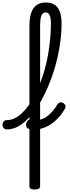

<svg xmlns="http://www.w3.org/2000/svg" viewBox="-114 -1025 567 1546"><path d="M165 501Q143 501 133 494.5Q123 488 123 475V-815Q123 -879 137 -921Q151 -963 180.5 -984Q210 -1005 254 -1005Q319 -1005 350.5 -963Q382 -921 382 -835Q382 -773 374 -707Q366 -641 352 -575.5Q338 -510 317.5 -447Q297 -384 272 -325Q247 -266 217.5 -214Q188 -162 155.5 -120Q123 -78 88 -47Q53 -16 16.5 0.5Q-20 17 -57 17Q-76 17 -85 5.5Q-94 -6 -94 -20.5Q-94 -35 -85 -46.5Q-76 -58 -57 -58Q-27 -58 2 -71.5Q31 -85 59.5 -111Q88 -137 114 -173Q140 -209 163.5 -254Q187 -299 207.5 -351Q228 -403 244.5 -460.5Q261 -518 272 -580Q283 -642 289.5 -706.5Q296 -771 296 -835Q296 -881 285.5 -903Q275 -925 254 -925Q239 -925 229 -915Q219 -905 214 -881Q209 -857 209 -815V475Q209 488 198 494.5Q187 501 165 501ZM170 17Q151 17 138.5 16Q126 15 115 11Q102 7 98 -6Q94 -19 98 -33Q102 -47 111.5 -56.5Q121 -66 134 -63Q137 -62 149.5 -61Q162 -60 173 -59Q184 -58 181 -58Q209 -58 237 -71.5Q265 -85 293.5 -113Q322 -141 348 -183Q357 -198 370 -200.5Q383 -203 395 -196Q407 -189 412 -176.5Q417 -164 409 -150Q379 -97 339 -59.5Q299 -22 255.5 -2.5Q212 17 170 17Z"/></svg>

Font: Playwrite PL
Style: Regular
Weight: 400
Designer: Veronika Burian, José Scaglione
Foundry: TypeTogether
Version: Version 1.002